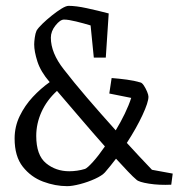

<svg xmlns="http://www.w3.org/2000/svg" viewBox="-20 -628 611 657"><path d="M215 -608Q240 -608 277 -600Q314 -592 352 -582L342 -431H301L290 -541Q267 -548 240.5 -554.5Q214 -561 199 -561Q186 -561 170 -541Q154 -521 154 -499Q154 -447 198 -391Q232 -347 277 -294.5Q322 -242 376 -182Q393 -210 407 -239Q421 -268 429 -293L354 -308L362 -361Q388 -359 414 -355.5Q440 -352 460 -346Q466 -345 472.5 -335Q479 -325 483.5 -314Q488 -303 488 -297Q488 -278 467.5 -234Q447 -190 414 -139Q455 -94 500 -47L571 -34L566 4Q525 6 490 0.5Q455 -5 447 -13Q436 -22 418 -41Q400 -60 377 -85Q358 -60 339 -38Q329 -27 305 -16Q281 -5 254 2Q227 9 210 9Q169 9 127.5 -6.5Q86 -22 58 -57.5Q30 -93 30 -154Q30 -195 47.5 -231Q65 -267 92 -296Q119 -325 150 -347Q119 -383 108 -417.5Q97 -452 97 -476Q97 -485 99 -499.5Q101 -514 105 -523Q111 -533 125.5 -547Q140 -561 157.5 -575Q175 -589 190.5 -598.5Q206 -608 215 -608ZM104 -163Q104 -97 137.5 -69.5Q171 -42 217 -42Q230 -42 244 -44Q258 -46 271 -50Q279 -53 298 -74Q317 -95 339 -127Q299 -172 255.5 -223Q212 -274 175 -317Q140 -285 122 -245Q104 -205 104 -163Z"/></svg>

Font: Grenze Gotisch Light
Style: Regular
Weight: 300
Designer: Renata Polastri
Foundry: Omnibus-Type
Version: Version 1.001